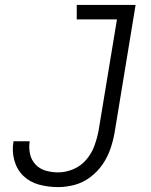

<svg xmlns="http://www.w3.org/2000/svg" viewBox="-20 -755 616 783"><path d="M217 8Q250 8 284 -1Q318 -10 347.5 -32Q377 -54 397.5 -83.5Q418 -113 429.5 -146Q441 -179 447 -212L533 -735H293V-676H457L382 -222Q376 -191 365 -160.5Q354 -130 332 -104Q310 -78 279 -65Q248 -52 217 -52Q191 -52 166.5 -59Q142 -66 125 -84Q108 -102 102.5 -127Q97 -152 101 -178V-179H35V-178Q28 -139 38.5 -101Q49 -63 75.5 -37.5Q102 -12 139.5 -2Q177 8 217 8Z"/></svg>

Font: Iosevka Sparkle Light Oblique
Style: Regular
Weight: 300
Italic angle: -9°
Designer: Belleve Invis
Foundry: Belleve Invis
Version: Version 4.5.0; ttfautohint (v1.8.3)